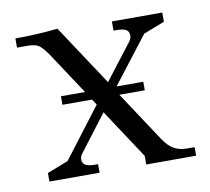

<svg xmlns="http://www.w3.org/2000/svg" viewBox="-58 -510 628 574"><g transform="rotate(-10 256.0 -223.0)"><path d="M22 -411.1V-439Q87.9 -439 150.9 -445.8L272 -262.2L355 -370.1Q361.8 -378.4 361.8 -388.2Q361.8 -400.9 352.5 -406Q343.3 -411.1 323.2 -411.1H314.9V-439H467.8V-411.1L403.8 -386.2L294.9 -245.1H376V-219.2H298.8L399.9 -65.9Q414.1 -44.9 430.4 -35.4Q446.8 -25.9 471.2 -25.9H493.2V0H341.8V-25.9L243.2 -175.8L160.2 -66.9Q152.8 -58.1 152.8 -48.8Q152.8 -36.1 162.4 -31Q171.9 -25.9 191.9 -25.9H200.2V0H47.9V-25.9L111.8 -50.8L227.1 -202.1L215.8 -219.2H126V-245.1H199.2L116.2 -371.1Q100.6 -394 89.4 -402.6Q78.1 -411.1 55.2 -411.1Z"/></g></svg>

Font: Dihjauti S
Style: Regular
Weight: 400
Designer: T. Christopher White
Version: Version 3.0.0